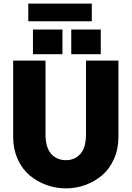

<svg xmlns="http://www.w3.org/2000/svg" viewBox="-20 -1040 731 1067"><path d="M53.2 -279.8V-703.1H232.9V-294.9Q232.9 -219.7 264.6 -184.8Q296.4 -149.9 346.2 -149.9Q395.5 -149.9 426.8 -184.8Q458 -219.7 458 -294.9V-703.1H638.2V-279.8Q638.2 -211.9 613.3 -156.2Q588.4 -100.6 547.1 -65.7Q505.9 -30.8 454.1 -12Q402.3 6.8 346.2 6.8Q290 6.8 238 -12Q186 -30.8 144.5 -65.7Q103 -100.6 78.1 -156.2Q53.2 -211.9 53.2 -279.8ZM327.1 -738.8H163.1V-876H327.1ZM540 -738.8H376V-876H540ZM137.2 -921.9V-1020H490.2V-921.9Z"/></svg>

Font: LT Superior Black
Style: Regular
Weight: 900
Designer: Daniel Lyons
Foundry: LyonsType
Version: Version 2.005